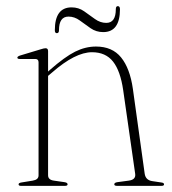

<svg xmlns="http://www.w3.org/2000/svg" viewBox="-20 -605 559 625"><path d="M136.5 -438.5V-372L142.5 -377.5Q191 -420 224.5 -436.8Q258 -453.5 292.5 -453.5Q345.5 -453.5 374.2 -418Q403 -382.5 412.5 -316L451 -39.5Q454 -19 475 -15.5L505 -11Q514 -10 514 -5Q514 0 506 0H361Q352 0 352 -5Q352 -10.5 362 -12L399 -17Q423 -20 420 -39.5L381 -311.5Q372 -374 348 -404.5Q324 -435 279.5 -435Q225 -435 149.5 -369L136.5 -358V-34.5Q136.5 -19.5 155.5 -17L190 -12Q200 -10.5 200 -5Q200 0 191.5 0H48Q40.5 0 40.5 -5Q40.5 -9.5 49.5 -11L86.5 -17Q105.5 -20 105.5 -34V-402Q105.5 -413 95 -413H44.5Q36.5 -413 36.5 -417.5Q36.5 -421 44.5 -424L112.5 -444.5Q123 -448 128.5 -448Q136.5 -448 136.5 -438.5ZM316 -500.5Q293 -500.5 274.8 -513.2Q256.5 -526 239.5 -538.5Q222.5 -551 203 -551Q172 -551 172 -506.5Q172 -497 165 -497Q158.5 -497 158.5 -506.5Q158.5 -581 213 -581Q236 -581 254 -568.2Q272 -555.5 289.2 -543Q306.5 -530.5 326 -530.5Q357 -530.5 357 -575Q357 -585 363.5 -585Q370.5 -585 370.5 -575Q370.5 -500.5 316 -500.5Z"/></svg>

Font: Fraunces 72pt Thin
Style: Regular
Weight: 100
Version: Version 1.000;[b76b70a41]